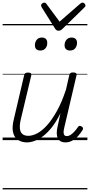

<svg xmlns="http://www.w3.org/2000/svg" viewBox="-20 -1068 686 1463"><path d="M185 17Q146 17 117.5 -1.5Q89 -20 79.5 -59.5Q70 -99 86 -162L164 -495Q167 -506 173 -510.5Q179 -515 193 -515Q209 -515 215 -509.5Q221 -504 218 -492L139 -161Q129 -119 131.5 -90.5Q134 -62 150 -47.5Q166 -33 196 -33Q227 -33 263.5 -52Q300 -71 338 -113Q376 -155 413.5 -222Q451 -289 483 -386L508 -496Q511 -507 517 -511.5Q523 -516 537 -516Q553 -516 559.5 -510.5Q566 -505 563 -494L471 -101Q465 -78 464.5 -62.5Q464 -47 470 -39Q476 -31 488 -31Q504 -31 519 -41Q534 -51 548 -66.5Q562 -82 574 -100Q579 -108 586 -109Q593 -110 602 -104Q611 -99 612.5 -92.5Q614 -86 610 -79Q598 -58 578.5 -35.5Q559 -13 533.5 2Q508 17 479 17Q456 17 441.5 8.5Q427 0 420 -15Q413 -30 412.5 -52Q412 -74 418 -100L441 -206Q411 -144 377.5 -101Q344 -58 310 -32Q276 -6 244 5.5Q212 17 185 17ZM287 -683Q268 -683 257 -693Q246 -703 246 -723Q246 -747 259.5 -764.5Q273 -782 299 -782Q318 -782 329 -772Q340 -762 340 -742Q341 -718 327 -700.5Q313 -683 287 -683ZM513 -683Q495 -683 483.5 -693Q472 -703 472 -723Q472 -747 486 -764.5Q500 -782 526 -782Q544 -782 555.5 -772Q567 -762 567 -742Q567 -718 553.5 -700.5Q540 -683 513 -683ZM609 -1048Q617 -1048 624 -1041.5Q631 -1035 631 -1026Q631 -1021 629 -1017.5Q627 -1014 623 -1011L455 -847Q448 -840 441 -837Q434 -834 426 -834Q418 -834 412 -837.5Q406 -841 401 -848L298 -1012Q296 -1016 294.5 -1020Q293 -1024 293 -1027Q293 -1036 301.5 -1042Q310 -1048 317 -1048Q323 -1048 327 -1045.5Q331 -1043 334 -1038L434 -903L589 -1038Q595 -1043 599 -1045.5Q603 -1048 609 -1048ZM0 365H646V375H0ZM0 -20H646V0H0ZM0 -505H646V-500H0ZM0 -885H646V-875H0Z"/></svg>

Font: Playwrite AT Guides
Style: Italic
Weight: 400
Italic angle: -13.0072°
Designer: Veronika Burian, José Scaglione
Foundry: TypeTogether
Version: Version 1.002